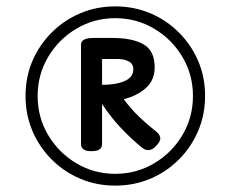

<svg xmlns="http://www.w3.org/2000/svg" viewBox="-20 -1081 723 602"><path d="M341 -499Q283 -499 232 -520.5Q181 -542 142 -581Q103 -620 81.5 -671Q60 -722 60 -780Q60 -839 81.5 -889.5Q103 -940 142 -979Q181 -1018 232 -1039.5Q283 -1061 341 -1061Q400 -1061 451 -1039.5Q502 -1018 541 -979Q580 -940 601.5 -889.5Q623 -839 623 -780Q623 -722 601.5 -671Q580 -620 541 -581Q502 -542 451 -520.5Q400 -499 341 -499ZM341 -536Q408 -536 463.5 -569Q519 -602 552 -657.5Q585 -713 585 -780Q585 -847 552 -902.5Q519 -958 463.5 -991Q408 -1024 341 -1024Q275 -1024 219.5 -991Q164 -958 131 -902.5Q98 -847 98 -780Q98 -713 131 -657.5Q164 -602 219.5 -569Q275 -536 341 -536ZM266 -607Q249 -607 241.5 -613Q234 -619 234 -629V-941Q234 -962 273 -962H333Q395 -962 430 -942Q465 -922 465 -870Q465 -830 438 -805.5Q411 -781 368 -770Q391 -739 415.5 -715.5Q440 -692 468 -670Q481 -660 482.5 -649.5Q484 -639 471 -625Q448 -599 424 -619Q390 -647 358.5 -680.5Q327 -714 300 -755V-629Q300 -619 292.5 -613Q285 -607 266 -607ZM300 -815Q344 -815 371 -827Q398 -839 398 -864Q398 -881 383.5 -888.5Q369 -896 350 -896H300Z"/></svg>

Font: Playwrite HU
Style: Regular
Weight: 400
Designer: Veronika Burian, José Scaglione
Foundry: TypeTogether
Version: Version 1.002